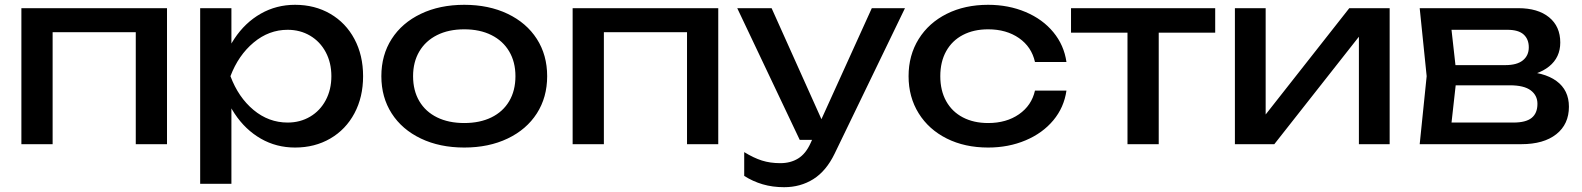

<svg xmlns="http://www.w3.org/2000/svg" viewBox="-20 -600 6585 799"><path d="M675 0H545V-525L605 -466H139L199 -525V0H69V-566H675Z M943 -566V-369L937 -349V-235L943 -200V165H813V-566ZM1208 -580Q1290 -580 1354.5 -542.5Q1419 -505 1455 -437.5Q1491 -370 1491 -283Q1491 -196 1455 -128.5Q1419 -61 1354.5 -23.5Q1290 14 1208 14Q1130 14 1065.5 -23Q1001 -60 956.5 -127Q912 -194 893 -283Q911 -372 955.5 -439Q1000 -506 1065 -543Q1130 -580 1208 -580ZM1177 -476Q1099 -476 1035.5 -423Q972 -370 939 -283Q972 -195 1035 -142.5Q1098 -90 1177 -90Q1229 -90 1270.5 -114.5Q1312 -139 1335.5 -183Q1359 -227 1359 -283Q1359 -339 1335.5 -383Q1312 -427 1270.5 -451.5Q1229 -476 1177 -476Z M1567 -283Q1567 -371 1610 -438Q1653 -505 1731.5 -542.5Q1810 -580 1912 -580Q2014 -580 2092.5 -542.5Q2171 -505 2214 -438Q2257 -371 2257 -283Q2257 -195 2214 -128Q2171 -61 2092.5 -23.5Q2014 14 1912 14Q1810 14 1731.5 -23.5Q1653 -61 1610 -128Q1567 -195 1567 -283ZM2125 -283Q2125 -342 2099 -386Q2073 -430 2025 -454Q1977 -478 1912 -478Q1847 -478 1799 -454Q1751 -430 1725 -386Q1699 -342 1699 -283Q1699 -223 1725 -179Q1751 -135 1799 -111.5Q1847 -88 1912 -88Q1977 -88 2025 -111.5Q2073 -135 2099 -179Q2125 -223 2125 -283Z M2969 0H2839V-525L2899 -466H2433L2493 -525V0H2363V-566H2969Z M3077 132V33Q3116 57 3150.5 68Q3185 79 3227 79Q3270 79 3301.5 59.5Q3333 40 3353 -4L3608 -566H3746L3453 40Q3418 112 3364.5 145.5Q3311 179 3243 179Q3195 179 3154 167Q3113 155 3077 132ZM3048 -566H3191L3437 -18H3308Z M4092 14Q3995 14 3920 -23.5Q3845 -61 3803 -128.5Q3761 -196 3761 -283Q3761 -370 3803 -437.5Q3845 -505 3920 -542.5Q3995 -580 4092 -580Q4177 -580 4248 -550Q4319 -520 4363.5 -466Q4408 -412 4418 -342H4287Q4273 -405 4220.5 -441.5Q4168 -478 4092 -478Q4032 -478 3987 -454.5Q3942 -431 3917.5 -387Q3893 -343 3893 -283Q3893 -223 3917.5 -179Q3942 -135 3987 -111.5Q4032 -88 4092 -88Q4168 -88 4220.5 -124.5Q4273 -161 4287 -223H4418Q4408 -153 4363.5 -99.5Q4319 -46 4248 -16Q4177 14 4092 14Z M4802 -521V0H4672V-521ZM5037 -566V-464H4437V-566Z M5119 -566H5247V-65L5208 -74L5595 -566H5763V0H5635V-508L5675 -498L5283 0H5119Z M5917 -283 5888 -566H6298Q6380 -566 6426.5 -528Q6473 -490 6473 -423Q6473 -361 6426.5 -323.5Q6380 -286 6297 -279L6307 -303Q6405 -301 6457 -263Q6509 -225 6509 -156Q6509 -83 6456.5 -41.5Q6404 0 6311 0H5888ZM5964 -90H6278Q6330 -90 6354 -109.5Q6378 -129 6378 -168Q6378 -203 6350 -224Q6322 -245 6263 -245H5992V-329H6244Q6293 -329 6317.5 -349Q6342 -369 6342 -403Q6342 -437 6320.5 -456.5Q6299 -476 6253 -476H5965L6014 -533L6042 -283L6014 -32Z"/></svg>

Font: Unbounded Variable
Style: Regular
Weight: 400
Designer: Luke Prowse, Jean-Baptiste Morizot, Fátima Lázaro, Florian Runge
Foundry: NaN
Version: Version 1.600;FEAKit 1.0